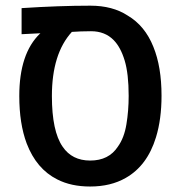

<svg xmlns="http://www.w3.org/2000/svg" viewBox="-20 -661 649 690"><path d="M303.7 9.3Q235.8 9.3 186 -16.1Q110.8 -53.7 75.7 -146Q49.3 -216.8 49.3 -315.9Q49.3 -468.8 124 -540.5L125.5 -541.5L57.6 -538.1V-631.8Q125 -636.2 186.8 -638.4Q248.5 -640.6 304.7 -640.6Q384.8 -640.6 439 -605Q501 -568.4 531.2 -492.7Q560.5 -420.9 560.5 -316.9Q560.5 -232.4 540.5 -167.5Q509.3 -65.4 431.6 -21.5Q377.9 9.3 303.7 9.3ZM304.2 -84Q371.1 -84 403.8 -134.3Q426.3 -165.5 434.3 -214.4Q442.4 -263.2 442.4 -316.4Q442.4 -396 428 -443.6Q413.6 -491.2 388.7 -516.6Q357.4 -548.8 307.1 -548.8Q286.1 -548.8 270.3 -548.1Q254.4 -547.4 238.3 -546.4Q166.5 -467.8 166.5 -315.9Q166.5 -189.5 205.1 -133.8Q238.8 -84 304.2 -84Z"/></svg>

Font: Open Sans SemiBold
Style: Regular
Weight: 600
Designer: Monotype Design Team
Foundry: Monotype Imaging Inc.
Version: Version 3.003; ttfautohint (v1.8.4)